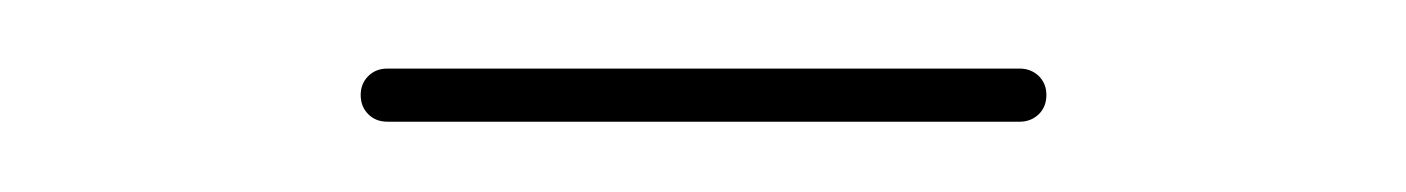

<svg xmlns="http://www.w3.org/2000/svg" viewBox="-20 -647 410 56"><path d="M85.2 -619.3Q85.2 -622.6 87.4 -624.8Q89.6 -627 93 -627H277.4Q280.7 -627 283 -624.8Q285.2 -622.6 285.2 -619.3Q285.2 -615.9 283 -613.7Q280.7 -611.5 277.4 -611.5H93Q89.6 -611.5 87.4 -613.7Q85.2 -615.9 85.2 -619.3Z"/></svg>

Font: 26F Galaxy Hebrew Hairline
Style: Regular
Weight: 50
Designer: C₂₉H₂₅N₃O₅
Version: Version 1.000